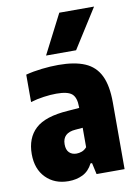

<svg xmlns="http://www.w3.org/2000/svg" viewBox="-90 -868 675 938"><g transform="rotate(-10 247.0 -399.0)"><path d="M173.5 10.5Q104.5 10.5 61.5 -33Q18.5 -76.5 18.5 -150.5Q18.5 -230.5 67.2 -275.8Q116 -321 229 -328.5L286 -333V-338.5Q286 -384.5 265 -402.8Q244 -421 188 -421Q159 -421 125 -416.2Q91 -411.5 59.5 -402V-538Q95.5 -547.5 139 -552.5Q182.5 -557.5 222 -557.5Q302 -557.5 353 -535.8Q404 -514 428.2 -464.2Q452.5 -414.5 452.5 -330.5V0H313.5L301 -56.5H293.5Q275 -20 243.8 -4.8Q212.5 10.5 173.5 10.5ZM185 -170Q185 -142.5 198.8 -129Q212.5 -115.5 235 -115.5Q247.5 -115.5 261 -120.2Q274.5 -125 286 -138V-234.5L250 -231.5Q185 -227 185 -170ZM171 -613 271 -808H443.5L320 -613Z"/></g></svg>

Font: Encode Sans Condensed Condensed ExtraBold
Style: Regular
Weight: 800
Width: 3
Designer: Multiple Designers
Foundry: Impallari Type
Version: Version 3.000; ttfautohint (v1.8.3) -l 8 -r 50 -G 200 -x 14 